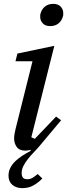

<svg xmlns="http://www.w3.org/2000/svg" viewBox="-20 -767 347 993"><path d="M96 206Q64 206 44 189Q24 172 24 142Q24 119 34 100Q44 81 60.5 65.5Q77 50 97.5 37Q118 24 139 13L137 8Q124 12 111 12Q80 12 66.5 -7Q53 -26 53 -51Q53 -62 55.5 -76Q58 -90 60 -98L148 -450H60L70 -490L261 -530L142 -57L160 -49L270 -164L296 -145L187 -15Q173 2 156.5 19Q140 36 125.5 54Q111 72 101.5 90.5Q92 109 92 128Q92 160 120 160Q137 160 149.5 152Q162 144 175 133L199 156Q180 176 154.5 191Q129 206 96 206ZM240 -632Q214 -632 201 -646.5Q188 -661 188 -678Q188 -682 188 -687.5Q188 -693 190 -698Q196 -720 213 -733.5Q230 -747 255 -747Q281 -747 294 -732.5Q307 -718 307 -701Q307 -697 307 -691.5Q307 -686 305 -681Q299 -659 282 -645.5Q265 -632 240 -632Z"/></svg>

Font: IBM Plex Serif Text
Style: Italic
Weight: 450
Italic angle: -14°
Designer: Mike Abbink, Paul van der Laan, Pieter van Rosmalen
Foundry: Bold Monday
Version: Version 3.001